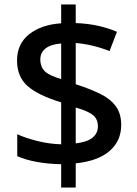

<svg xmlns="http://www.w3.org/2000/svg" viewBox="-20 -779 612 857"><path d="M253 -46Q195 -47 143.5 -56.5Q92 -66 57 -82V-180Q93 -163 147.5 -149.5Q202 -136 253 -135V-322Q149 -354 102.5 -395.5Q56 -437 56 -509Q56 -583 110 -626Q164 -669 253 -675V-759H318V-676Q372 -674 417 -664Q462 -654 502 -637L469 -551Q434 -565 395 -574.5Q356 -584 318 -587V-403Q380 -383 425.5 -361Q471 -339 496 -306Q521 -273 521 -221Q521 -150 469 -105Q417 -60 318 -50V58H253ZM253 -585Q206 -581 183 -562.5Q160 -544 160 -514Q160 -480 180.5 -460.5Q201 -441 253 -426ZM318 -139Q369 -145 393 -164.5Q417 -184 417 -215Q417 -247 395.5 -265Q374 -283 318 -299Z"/></svg>

Font: Noto Sans Gurmukhi UI Medium
Style: Regular
Weight: 500
Designer: Jelle Bosma - Monotype Design Team
Foundry: Monotype Imaging Inc.
Version: Version 2.004; ttfautohint (v1.8.4.7-5d5b)